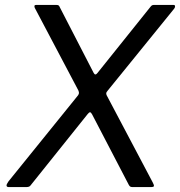

<svg xmlns="http://www.w3.org/2000/svg" viewBox="-20 -762 733 782"><path d="M601.9 -19.2Q608.2 -7.6 606.7 -3.8Q605.3 0 595.9 0H520.3Q514.7 0 511.1 -1.7Q507.6 -3.4 504.7 -8.9L355 -296.4Q350.7 -304.5 346.8 -304.7Q342.9 -304.9 337 -297.3L104 -6.3Q101.3 -2.6 96.6 -1.3Q91.9 0 86.3 0H16.3Q7.7 0 6.7 -5.4Q5.7 -10.8 14.7 -23.4L293.4 -368.2Q299.8 -374.9 301.2 -380.4Q302.6 -386 299.3 -393.4L121.6 -730Q119.5 -735.2 120.5 -738.6Q121.5 -742 127.5 -742H207.8Q215.3 -742 218.3 -740.2Q221.4 -738.3 223.5 -732.6L361.6 -464.8Q367.9 -452.8 377 -464.8L593.8 -735.4Q597.5 -739.9 600.6 -740.9Q603.8 -742 610.4 -742H685.9Q693.1 -742 693 -736.5Q693 -730.9 689.3 -726.5L418.2 -392.3Q413 -386.5 412.7 -382.8Q412.4 -379 414.2 -374.4L601.9 -19.2Z"/></svg>

Font: Libre Franklin Thin
Style: Italic
Weight: 100
Italic angle: -8°
Designer: Pablo Impallari, Rodrigo Fuenzalida, Nhung Nguyen
Foundry: Impallari Type
Version: Version 3.000